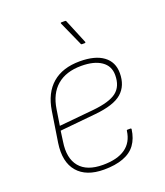

<svg xmlns="http://www.w3.org/2000/svg" viewBox="-130 -776 755 877"><g transform="rotate(-20 247.5 -337.5)"><path d="M225 12Q139 12 97.5 -36.5Q56 -85 69 -174L92 -322Q105 -405 155 -448Q205 -491 289 -491Q363 -491 403 -461.5Q443 -432 443 -378Q443 -317 404.5 -283Q366 -249 273 -240L99 -223L92 -172Q80 -95 115 -52.5Q150 -10 228 -10Q298 -10 337 -37.5Q376 -65 383 -119Q383 -123 387 -123H402Q406 -123 406 -119Q400 -75 379 -46Q358 -17 319 -2.5Q280 12 225 12ZM103 -245 270 -261Q352 -269 386 -295.5Q420 -322 420 -377Q420 -421 385 -445Q350 -469 288 -469Q214 -469 170 -431.5Q126 -394 115 -322ZM326 -561Q321 -561 320 -566L268 -682Q267 -685 268 -686Q269 -687 271 -687H289Q294 -687 295 -682L343 -566Q344 -561 339 -561Z"/></g></svg>

Font: Sofia Sans Thin
Style: Italic
Weight: 250
Italic angle: -9°
Version: Version 4.100-B